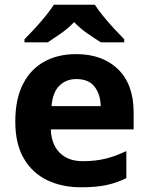

<svg xmlns="http://www.w3.org/2000/svg" viewBox="-20 -786 631 816"><path d="M303 -556Q416 -556 482 -491.5Q548 -427 548 -308V-236H196Q198 -173 233.5 -137Q269 -101 332 -101Q385 -101 428 -111.5Q471 -122 517 -144V-29Q477 -9 432.5 0.5Q388 10 325 10Q243 10 180 -20.5Q117 -51 81 -113Q45 -175 45 -269Q45 -365 77.5 -428.5Q110 -492 168 -524Q226 -556 303 -556ZM304 -450Q261 -450 232.5 -422Q204 -394 199 -335H408Q407 -385 382 -417.5Q357 -450 304 -450ZM383 -766Q397 -744 419.5 -716.5Q442 -689 466 -663Q490 -637 508 -619V-606H409Q383 -622 352 -643.5Q321 -665 295 -692Q269 -665 239 -644Q209 -623 183 -606H84V-619Q103 -638 126.5 -663.5Q150 -689 172.5 -716.5Q195 -744 209 -766Z"/></svg>

Font: Noto Sans Ol Chiki
Style: Bold
Weight: 700
Designer: Monotype Design Team, Lewis McGuffie
Foundry: Monotype Imaging Inc.
Version: Version 2.003; ttfautohint (v1.8.4.7-5d5b)